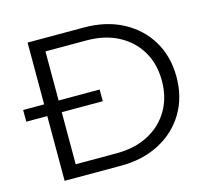

<svg xmlns="http://www.w3.org/2000/svg" viewBox="-101 -819 1028 939"><g transform="rotate(-15 413.0 -350.0)"><path d="M114.3 0V-700H399.1Q511.3 -700 595.7 -655.3Q680.1 -610.7 727.2 -532Q774.4 -453.3 774.4 -350Q774.4 -246.7 727.2 -168Q680.1 -89.3 595.7 -44.7Q511.3 0 399.1 0ZM187.6 -64.3H394.9Q488.3 -64.3 556.8 -100.8Q625.3 -137.3 662.9 -201.6Q700.5 -265.9 700.5 -350Q700.5 -434.7 662.9 -498.7Q625.3 -562.7 556.8 -599.2Q488.3 -635.7 394.9 -635.7H187.6ZM8.1 -327.9V-387.1H395.3V-327.9Z"/></g></svg>

Font: Montserrat Thin
Style: Regular
Weight: 100
Designer: Julieta Ulanovsky
Foundry: Julieta Ulanovsky
Version: Version 9.000